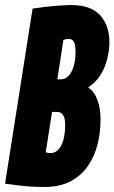

<svg xmlns="http://www.w3.org/2000/svg" viewBox="-37 -730 453 760"><path d="M-17 -3 92 -696Q145 -704 184.5 -707Q224 -710 244 -710Q323 -710 359.5 -669.5Q396 -629 396 -563Q396 -512 376 -462.5Q356 -413 312 -384Q336 -368 348.5 -334.5Q361 -301 361 -257Q361 -207 349.5 -160Q338 -113 312 -74.5Q286 -36 243.5 -13Q201 10 139 10Q108 10 84.5 8.5Q61 7 38 4Q15 1 -17 -3ZM190 -416H203Q229 -416 245.5 -445.5Q262 -475 262 -526Q262 -554 255 -565Q248 -576 236 -576Q230 -576 224.5 -575Q219 -574 214 -572ZM169 -287 144 -127Q151 -125 155.5 -124.5Q160 -124 163 -124Q190 -124 205.5 -154.5Q221 -185 221 -236Q221 -287 189 -287Z"/></svg>

Font: Georama ExtraCondensed ExtraBold
Style: Italic
Weight: 800
Width: 2
Italic angle: -9°
Designer: Jean-Baptiste Levee
Foundry: Production Type
Version: Version 1.000